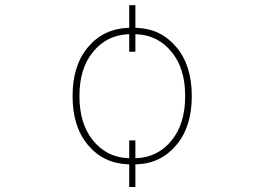

<svg xmlns="http://www.w3.org/2000/svg" viewBox="-20 -665 1040 761"><path d="M492.2 76.2V-13.7H487.3Q438.5 -15.6 398.9 -34.7Q359.4 -53.7 329.1 -89.8Q267.6 -162.1 267.6 -284.2Q267.6 -406.2 329.1 -478.5Q359.4 -514.6 398.9 -533.7Q438.5 -552.7 487.3 -554.7H492.2V-644.5H516.6V-554.7H521.5Q570.3 -552.7 609.4 -533.7Q648.4 -514.6 678.7 -478.5Q740.2 -406.2 740.2 -284.2Q740.2 -162.1 678.7 -89.8Q648.4 -53.7 609.4 -34.7Q570.3 -15.6 521.5 -13.7H516.6V76.2ZM516.6 -38.1H521.5Q606.4 -42 660.2 -108.4Q713.9 -173.8 713.9 -284.2Q713.9 -394.5 660.2 -459Q606.4 -525.4 521.5 -529.3H516.6V-460H492.2V-529.3H487.3Q402.3 -525.4 348.6 -459Q294.9 -394.5 294.9 -284.2Q294.9 -173.8 348.6 -108.4Q402.3 -42 487.3 -38.1H492.2V-108.4H516.6Z"/></svg>

Font: Mgen+ 1mn thin
Style: Regular
Weight: 100
Designer: [Source Han Sans]
Ryoko NISHIZUKA  (kana & ideographs); Paul D. Hunt (Latin, Greek & Cyrillic); Wenlong ZHANG  (bopomofo
Version: Version 1.059.20150602